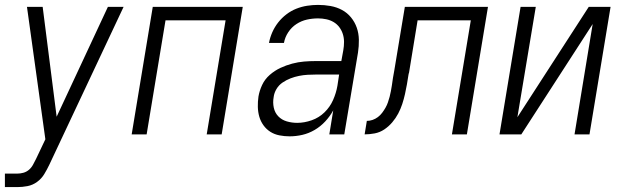

<svg xmlns="http://www.w3.org/2000/svg" viewBox="-27 -548 2547 783"><path d="M-7 215V160H43Q56 160 68.5 156.5Q81 153 91 144.5Q101 136 107.5 124Q114 112 120 100L158 20L83 -520H147L204 -72L413 -520H477L174 124Q165 143 153.5 162Q142 181 124 194Q106 207 85 211Q64 215 43 215Z M510 0 596 -520H963L877 0H816L893 -465H648L571 0Z M1154 8Q1133 8 1112.5 4Q1092 0 1075.5 -10.5Q1059 -21 1047.5 -37Q1036 -53 1030.5 -72Q1025 -91 1024.5 -112Q1024 -133 1027 -154Q1031 -178 1042 -201.5Q1053 -225 1073 -242.5Q1093 -260 1116.5 -271Q1140 -282 1164.5 -288.5Q1189 -295 1213 -297Q1237 -299 1262 -299H1365L1373 -343Q1376 -360 1376 -377Q1376 -394 1371 -409.5Q1366 -425 1356.5 -437.5Q1347 -450 1333.5 -458Q1320 -466 1303.5 -469.5Q1287 -473 1270 -473Q1247 -473 1224.5 -468Q1202 -463 1182 -450Q1162 -437 1148.5 -416.5Q1135 -396 1131 -373H1070Q1074 -395 1083.5 -416.5Q1093 -438 1107.5 -456.5Q1122 -475 1141 -489.5Q1160 -504 1181.5 -512.5Q1203 -521 1225.5 -524.5Q1248 -528 1270 -528Q1296 -528 1321 -523.5Q1346 -519 1367.5 -507.5Q1389 -496 1404.5 -477Q1420 -458 1428 -435Q1436 -412 1436.5 -386Q1437 -360 1433 -334L1377 0H1316L1332 -98Q1319 -74 1299.5 -53Q1280 -32 1256 -18Q1232 -4 1206 2Q1180 8 1154 8ZM1185 -47Q1214 -47 1244 -57.5Q1274 -68 1296.5 -90Q1319 -112 1331.5 -140.5Q1344 -169 1349 -198L1356 -244H1262Q1244 -244 1227 -243Q1210 -242 1192.5 -238.5Q1175 -235 1158 -228.5Q1141 -222 1125.5 -211.5Q1110 -201 1100.5 -185Q1091 -169 1089 -152Q1085 -130 1089.5 -109Q1094 -88 1108 -73.5Q1122 -59 1142.5 -53Q1163 -47 1185 -47Z M1460 0 1469 -55Q1481 -55 1492.5 -59Q1504 -63 1514 -70.5Q1524 -78 1531.5 -88Q1539 -98 1545 -108.5Q1551 -119 1555 -130.5Q1559 -142 1562 -153.5Q1565 -165 1567 -176Q1569 -187 1571 -199Q1573 -214 1575.5 -230Q1578 -246 1581 -261L1624 -520H1963L1877 0H1816L1893 -465H1676L1641 -251Q1640 -250 1640 -248Q1640 -246 1639 -244Q1636 -224 1632.5 -204Q1629 -184 1624.5 -164Q1620 -144 1613.5 -124Q1607 -104 1597 -85Q1587 -66 1572.5 -49Q1558 -32 1540 -20Q1522 -8 1501 -4Q1480 0 1460 0Z M2010 0 2096 -520H2158L2083 -70L2374 -520H2463L2377 0H2316L2390 -450L2099 0Z"/></svg>

Font: Iosevka SS04 Light Oblique
Style: Regular
Weight: 300
Italic angle: -9°
Monospace: yes
Designer: Belleve Invis
Foundry: Belleve Invis
Version: Version 19.0.0; ttfautohint (v1.8.4)